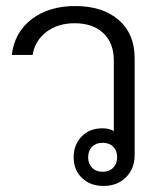

<svg xmlns="http://www.w3.org/2000/svg" viewBox="-20 -606 543 636"><path d="M426 -414V-92Q426 -47 397 -18.5Q368 10 323 10Q279 10 251.5 -16.5Q224 -43 224 -85Q224 -127 250.5 -154Q277 -181 319 -181Q341 -181 357 -172V-406Q357 -463 322.5 -496Q288 -529 227 -529Q172 -529 134 -500.5Q96 -472 88 -424H19Q28 -499 85 -542.5Q142 -586 229 -586Q320 -586 373 -540Q426 -494 426 -414ZM368 -85Q368 -107 355 -120Q342 -133 320 -133Q298 -133 285 -120Q272 -107 272 -85Q272 -64 285 -50.5Q298 -37 320 -37Q342 -37 355 -50.5Q368 -64 368 -85Z"/></svg>

Font: Sarabun Light
Style: Regular
Weight: 300
Designer: Suppakit Chalermlarp | Katatrad Co.,Ltd.
Foundry: Cadson Demak Co.,Ltd.
Version: Version 1.000; ttfautohint (v1.6)